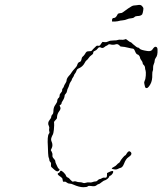

<svg xmlns="http://www.w3.org/2000/svg" viewBox="-20 -772 678 802"><path d="M234 -59Q238 -59 246 -51.5Q254 -44 256 -37Q258 -32 263 -30.5Q268 -29 275 -20Q281 -14 282.5 -13.5Q284 -13 288 -14Q293 -16 299 -13.5Q305 -11 312.5 -11Q320 -11 326 -8.5Q332 -6 338.5 -8.5Q345 -11 353 -10Q361 -9 367 -11.5Q373 -14 378.5 -14Q384 -14 388.5 -19Q393 -24 396.5 -24Q400 -24 405.5 -27.5Q411 -31 415.5 -30Q420 -29 423.5 -30.5Q427 -32 427 -41V-49L435 -53Q453 -62 453 -54Q453 -50 448 -44Q443 -38 440 -38Q437 -38 436 -34Q435 -30 429.5 -25.5Q424 -21 419 -19Q413 -18 404 -10.5Q395 -3 392 -3Q389 -3 383 2Q376 8 361 5Q350 3 346.5 6.5Q343 10 328 10Q311 10 286 -1Q278 -5 271 -5Q264 -5 259 -9.5Q254 -14 249 -13Q244 -12 243 -14Q242 -16 241 -24Q241 -28 234 -33Q220 -42 221 -46Q222 -49 225 -49.5Q228 -50 230 -54.5Q232 -59 234 -59ZM510 -132Q518 -145 526 -137Q535 -127 516 -115Q506 -109 498 -88Q492 -73 484 -71Q479 -70 472.5 -66.5Q466 -63 457 -64.5Q448 -66 447 -68Q446 -70 455 -74.5Q464 -79 468 -84Q472 -89 476 -91Q480 -93 482 -98Q484 -103 492.5 -113Q501 -123 503 -123Q505 -123 510 -132ZM514 -603Q521 -597 525 -596Q529 -595 535 -588Q552 -573 556.5 -573Q561 -573 564 -568Q569 -563 595 -559Q612 -556 618 -567Q621 -572 625 -575Q629 -578 633.5 -575.5Q638 -573 638 -564Q639 -540 631 -531Q626 -524 626 -518Q626 -512 622.5 -504.5Q619 -497 619.5 -488Q620 -479 618 -476Q616 -473 616 -460Q617 -436 608 -420Q597 -400 589 -405Q586 -406 585.5 -410.5Q585 -415 583 -421.5Q581 -428 584 -434Q588 -441 589 -456.5Q590 -472 588 -478Q586 -483 586 -487Q586 -496 579 -502Q576 -504 576 -508.5Q576 -513 570.5 -520Q565 -527 565 -531Q565 -533 564 -535Q563 -537 561.5 -539Q560 -541 558.5 -542.5Q557 -544 556 -544Q554 -544 551.5 -546Q549 -548 547 -551.5Q545 -555 544 -558Q540 -569 534 -569Q530 -569 514 -573Q498 -577 490.5 -577Q483 -577 481 -580Q479 -583 474 -586Q469 -589 464 -587Q452 -583 439 -587Q434 -588 430.5 -584.5Q427 -581 425 -581Q423 -581 417 -576Q409 -569 402 -573Q394 -578 388 -569Q383 -562 376 -559.5Q369 -557 369.5 -552Q370 -547 362.5 -542Q355 -537 350.5 -530Q346 -523 342 -520.5Q338 -518 333 -508Q325 -493 308 -486Q302 -484 299.5 -476.5Q297 -469 293.5 -465Q290 -461 289 -457Q288 -453 284 -447.5Q280 -442 280 -439.5Q280 -437 275.5 -431Q271 -425 269 -417Q267 -409 264 -404Q261 -399 260 -392Q259 -385 254.5 -380.5Q250 -376 250 -373Q250 -363 240 -348Q237 -344 237 -340Q236 -335 229 -332Q229 -331 231 -326Q236 -318 227 -307Q218 -295 218 -280Q218 -276 211 -269.5Q204 -263 206 -258Q207 -252 205 -230Q203 -213 200.5 -209.5Q198 -206 195 -197.5Q192 -189 195 -182Q203 -165 195 -151L192 -145L196 -138Q200 -131 199 -123.5Q198 -116 204.5 -109.5Q211 -103 211 -98.5Q211 -94 214 -88Q217 -82 220 -75Q223 -68 226 -67Q232 -64 225 -58Q219 -52 206 -64Q198 -71 195 -74Q192 -77 193 -84.5Q194 -92 190 -95.5Q186 -99 186 -104Q186 -109 184 -112Q182 -115 181 -132Q180 -149 180 -159Q177 -203 184 -213Q188 -217 186 -223Q184 -229 185.5 -234.5Q187 -240 184 -246Q177 -259 188 -272Q194 -279 194 -284Q194 -289 198.5 -293.5Q203 -298 203 -305Q203 -320 208 -329Q209 -331 214 -338.5Q219 -346 219 -349Q219 -359 226 -364Q229 -367 229 -373Q229 -379 234.5 -384.5Q240 -390 239.5 -395Q239 -400 242.5 -403.5Q246 -407 247 -411.5Q248 -416 253 -423.5Q258 -431 258 -435Q258 -443 266 -453Q271 -458 274 -462Q277 -466 280.5 -471.5Q284 -477 292.5 -486Q301 -495 302 -499Q305 -511 312 -513Q319 -514 321 -527Q322 -533 325.5 -535.5Q329 -538 334 -545Q339 -554 342 -556Q345 -558 353 -558Q358 -558 360 -558.5Q362 -559 363.5 -560.5Q365 -562 369 -567Q380 -578 382.5 -580Q385 -582 390 -581Q393 -580 395 -581Q397 -582 398 -583Q399 -584 402 -589L408 -597L417 -596Q425 -595 432.5 -599Q440 -603 454 -603Q468 -603 472 -605Q476 -607 485.5 -606Q495 -605 500 -607Q505 -609 506.5 -608.5Q508 -608 514 -603ZM579 -738Q579 -735 578.5 -730Q578 -725 576.5 -719.5Q575 -714 574 -712Q568 -705 554 -705Q546 -705 541.5 -700.5Q537 -696 527.5 -695.5Q518 -695 510.5 -691.5Q503 -688 492 -687Q481 -686 477 -684.5Q473 -683 460 -682H448V-688Q448 -697 456 -697Q463 -697 469 -708Q471 -712 472 -713.5Q473 -715 475 -715.5Q477 -716 481 -717Q489 -717 493 -720.5Q497 -724 515 -736.5Q533 -749 539 -749Q545 -749 549 -750Q553 -751 560.5 -751.5Q568 -752 572.5 -747.5Q577 -743 579 -738Z"/></svg>

Font: TT2020 Style D
Style: Italic
Weight: 400
Italic angle: -15°
Version: Version 0.2.000